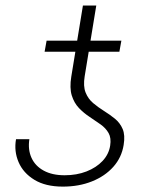

<svg xmlns="http://www.w3.org/2000/svg" viewBox="-20 -673 545 702"><path d="M382.8 -140.6Q387.2 -168.5 377 -186.5Q366.7 -204.6 347.9 -218Q329.1 -231.4 307.9 -245.4Q286.6 -259.3 268.8 -277.8Q251 -296.4 242.4 -324Q233.9 -351.6 240.7 -393.1L283.2 -652.8H332L289.6 -394Q283.7 -357.9 293 -334.7Q302.2 -311.5 320.8 -295.9Q339.4 -280.3 360.6 -267.1Q381.8 -253.9 400.4 -238.8Q418.9 -223.6 428.5 -201.2Q438 -178.7 432.1 -143.1Q424.8 -97.2 394.3 -63Q363.8 -28.8 316.2 -9.8Q268.6 9.3 209.5 9.3Q146.5 9.3 105.7 -15.6Q64.9 -40.5 47.9 -80.3Q30.8 -120.1 38.6 -164.1H87.4Q81.5 -126 95.2 -95.9Q108.9 -65.9 139.9 -49.1Q170.9 -32.2 216.3 -32.2Q260.3 -32.2 296.1 -46.1Q332 -60.1 355 -84.5Q377.9 -108.9 382.8 -140.6ZM423.8 -524.4 416.5 -483.9H143.1L150.4 -524.4Z"/></svg>

Font: Inter 18pt ExtraLight
Style: Italic
Weight: 250
Italic angle: -9.3988°
Designer: Rasmus Andersson
Foundry: rsms
Version: Version 4.001;git-66647c0bb